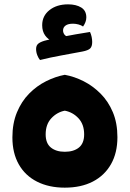

<svg xmlns="http://www.w3.org/2000/svg" viewBox="-20 -856 597 883"><path d="M278 7Q205 7 150.5 -20.5Q96 -48 66.5 -100Q37 -152 37 -224Q37 -289 58 -339.5Q79 -390 114 -425.5Q149 -461 192 -482.5Q235 -504 278 -512Q322 -504 364.5 -482.5Q407 -461 442.5 -425.5Q478 -390 499 -340Q520 -290 520 -225Q520 -153 490.5 -101Q461 -49 407 -21Q353 7 278 7ZM278 -158Q319 -158 343 -177.5Q367 -197 367 -238Q367 -284 341 -312Q315 -340 278 -347Q242 -340 216 -312Q190 -284 190 -238Q190 -197 214 -177.5Q238 -158 278 -158ZM293 -836Q330 -836 353.5 -821.5Q377 -807 377 -776Q377 -765 373 -754.5Q369 -744 362 -734Q354 -740 341 -743.5Q328 -747 316 -747Q293 -747 281.5 -738.5Q270 -730 270 -716Q270 -706 276 -697.5Q282 -689 296 -686L224 -665Q201 -674 187.5 -693Q174 -712 174 -740Q174 -783 207.5 -809.5Q241 -836 293 -836ZM394 -709Q399 -698 401.5 -686Q404 -674 404 -663Q404 -642 394.5 -633Q385 -624 359 -619Q312 -610 262 -601Q212 -592 164 -580Q157 -588 151.5 -602Q146 -616 146 -631Q146 -649 159 -657.5Q172 -666 194 -671Q227 -679 260.5 -685.5Q294 -692 327.5 -698Q361 -704 394 -709Z"/></svg>

Font: Baloo Bhaijaan 2 ExtraBold
Style: Regular
Weight: 800
Designer: Sanskriti Dholi, Noopur Datye and Ek Type
Foundry: Ek Type
Version: Version 1.701